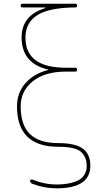

<svg xmlns="http://www.w3.org/2000/svg" viewBox="-20 -770 540 1020"><path d="M236.3 -398.4Q237.3 -398.4 237.3 -399.4Q237.3 -400.4 236.3 -400.4Q95.7 -432.6 94.7 -570.3Q94.7 -688.5 219.7 -726.6Q220.7 -726.6 220.7 -728.5Q220.7 -729.5 219.7 -730.5H99.6Q89.8 -730.5 89.8 -740.2Q89.8 -750 99.6 -750H379.9Q389.6 -750 389.6 -740.2Q389.6 -730.5 380.9 -730.5Q241.2 -729.5 178.2 -689.5Q115.2 -649.4 115.2 -570.3Q115.2 -410.2 330.1 -410.2H379.9Q389.6 -410.2 389.6 -399.9Q389.6 -389.6 379.9 -389.6H330.1Q217.8 -389.6 153.8 -337.9Q89.8 -286.1 89.8 -205.1Q89.8 -105.5 139.2 -57.6Q188.5 -9.8 290 -9.8Q379.9 -9.8 419.9 19.5Q460 48.8 460 110.4Q460 230.5 280.3 230.5Q213.9 230.5 151.4 206.1Q140.6 202.1 139.6 191.4Q139.6 187.5 143.6 185.1Q147.5 182.6 151.4 183.6Q215.8 210 280.3 210Q325.2 210 357.4 201.7Q389.6 193.4 405.3 182.6Q420.9 171.9 429.7 155.3Q438.5 138.7 439.5 130.4Q440.4 122.1 440.4 110.4Q440.4 63.5 410.2 36.6Q379.9 9.8 290 9.8Q70.3 9.8 70.3 -205.1Q70.3 -276.4 114.7 -327.6Q159.2 -378.9 236.3 -398.4Z"/></svg>

Font: Rounded-X Mgen+ 1m thin
Style: Regular
Weight: 100
Designer: [Source Han Sans]
Ryoko NISHIZUKA  (kana & ideographs); Paul D. Hunt (Latin, Greek & Cyrillic); Wenlong ZHANG  (bopomofo
Version: Version 1.059.20150602